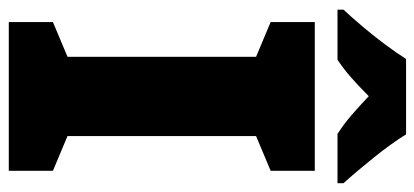

<svg xmlns="http://www.w3.org/2000/svg" viewBox="-280 -688 967 448"><g transform="rotate(90 204.0 -463.5)"><path d="M378 0H31V-103L112 -137V-577L31 -611V-714H378V-611L297 -577V-137L378 -103ZM293 -927Q314 -893 346.5 -852.5Q379 -812 407 -781V-767H292Q270 -781 249 -799Q228 -817 204 -840Q180 -816 160 -798.5Q140 -781 119 -767H2V-781Q19 -799 41 -825Q63 -851 83.5 -878.5Q104 -906 117 -927Z"/></g></svg>

Font: Noto Sans Myanmar SemiCondensed Black
Style: Regular
Weight: 900
Width: 4
Designer: Monotype Design Team
Foundry: Monotype Imaging Inc.
Version: Version 2.107; ttfautohint (v1.8.4.7-5d5b)